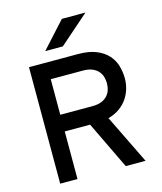

<svg xmlns="http://www.w3.org/2000/svg" viewBox="-132 -1018 941 1115"><g transform="rotate(-15 338.0 -461.0)"><path d="M89.8 0V-700.2H384.8Q449.2 -700.2 492.7 -682.6Q536.1 -665 562.5 -636Q588.9 -606.9 599.9 -569.8Q610.8 -532.7 610.8 -493.2Q610.8 -462.9 602.1 -432.1Q593.3 -401.4 575 -374.3Q556.6 -347.2 527.8 -326.4Q499 -305.7 459 -294.9L603 0H483.9L346.2 -286.1H193.8V0ZM387.2 -386.2Q419.9 -386.2 441.9 -395.3Q463.9 -404.3 477.5 -419.4Q491.2 -434.6 497.1 -453.6Q502.9 -472.7 502.9 -493.2Q502.9 -511.2 497.8 -530.3Q492.7 -549.3 479.5 -564.9Q466.3 -580.6 443.8 -590.3Q421.4 -600.1 387.2 -600.1H193.8V-386.2ZM311 -766.1H205.1L346.7 -921.9H488.8Z"/></g></svg>

Font: Overpass
Style: Regular
Weight: 400
Designer: Delve Withrington
Foundry: Delve Fonts
Version: Version 1.001